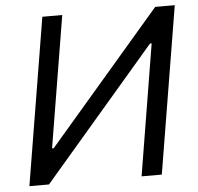

<svg xmlns="http://www.w3.org/2000/svg" viewBox="-52 -780 857 833"><g transform="rotate(-5 376.5 -363.5)"><path d="M162.6 -727.3H249.3L154.8 -154.8H161.9L654.1 -727.3H739.3L619.3 0H531.2L625 -571H617.9L127.8 0H42.6Z"/></g></svg>

Font: Karasuma Gothic
Style: Italic
Weight: 400
Italic angle: -9.39999°
Designer: Rasmus Andersson / Ryoko Nishizuka
Foundry: Genbu
Version: Version 1.00